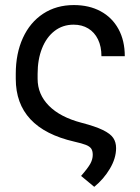

<svg xmlns="http://www.w3.org/2000/svg" viewBox="-20 -557 550 755"><path d="M470.7 -335.9H378.9Q378.9 -374.5 365.2 -402.3Q351.6 -430.2 326.9 -445.1Q302.2 -460 269.5 -460Q226.6 -460 194.6 -435.3Q162.6 -410.6 145.3 -366.9Q127.9 -323.2 127.9 -266.6V-247.1Q127.9 -186 172.4 -141.1Q216.8 -96.2 300.8 -74.2Q355 -60.1 384.5 -45.7Q414.1 -31.2 425.3 -14.6Q436.5 2 436.5 25.4Q436.5 65.4 412.1 106.4Q387.7 147.5 350.6 177.7L298.8 134.8Q325.7 104 335.2 86.7Q344.7 69.3 344.7 51.8Q344.7 36.1 338.6 27.3Q332.5 18.6 317.6 12.7Q302.7 6.8 272.5 0Q42 -52.7 42 -247.1V-266.6Q42 -346.7 70.1 -408Q98.1 -469.2 149.9 -503.2Q201.7 -537.1 270.5 -537.1Q330.6 -537.1 375.7 -512.7Q420.9 -488.3 445.8 -442.9Q470.7 -397.5 470.7 -335.9Z"/></svg>

Font: Pretendard GOV
Style: Regular
Weight: 400
Designer: Base glyphs from Inter by Rasmus Andersson; Hangeul glyphs from Noto Sans CJK(Source Han Sans) by Jang Soo-young and Kan
Foundry: Kil Hyung-jin
Version: Version 1.309